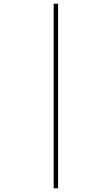

<svg xmlns="http://www.w3.org/2000/svg" viewBox="-20 -780 548 1041"><path d="M271 241V-760H295V241Z"/></svg>

Font: Noto Sans Disp Thin
Style: Italic
Weight: 100
Italic angle: -12°
Designer: Monotype Design Team
Foundry: Monotype Imaging Inc.
Version: Version 2.000;GOOG;noto-source:20170915:90ef993387c0